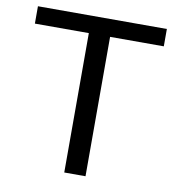

<svg xmlns="http://www.w3.org/2000/svg" viewBox="-78 -759 768 830"><g transform="rotate(10 305.5 -344.0)"><path d="M587.9 -611.8H352.1V0H258.8V-611.8H22V-688H587.9Z"/></g></svg>

Font: Libra Sans Modern
Style: Regular
Weight: 400
Foundry: Stefan Peev, Context Ltd
Version: Version 1.000